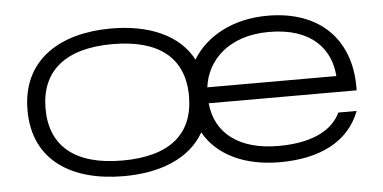

<svg xmlns="http://www.w3.org/2000/svg" viewBox="-41 -550 1268 636"><g transform="rotate(-5 593.0 -232.5)"><path d="M866 12C1000 12 1096 -36 1134 -135H1073C1051 -88 994 -42 866 -42C734 -42 657 -104 648 -203H1140V-214C1140 -375 1038 -475 867 -475C754 -475 663 -427 617 -351C571 -438 469 -478 347 -478C180 -478 48 -402 48 -232C48 -62 178 13 347 13C467 13 567 -25 615 -109C658 -32 748 12 866 12ZM347 -39C190 -39 108 -107 108 -232C108 -357 190 -426 347 -426C501 -426 581 -361 585 -241V-230C584 -106 504 -39 347 -39ZM648 -256C659 -344 732 -421 867 -421C1011 -421 1071 -344 1077 -256Z"/></g></svg>

Font: Stint Ultra Expanded
Style: Regular
Weight: 400
Width: 7
Designer: Astigmatic (AOETI)
Foundry: Astigmatic (AOETI)
Version: Version 1.000